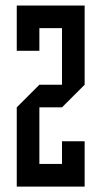

<svg xmlns="http://www.w3.org/2000/svg" viewBox="-20 -687 373 707"><path d="M208.3 -83.3V-166.7H291.7V0H41.7V-291.7L125 -375H208.3V-583.3H125V-500H41.7V-666.7H291.7V-375L208.3 -291.7H125V-83.3Z"/></svg>

Font: Yulong
Style: Regular
Weight: 400
Designer: GGBotNet
Foundry: f0n7.com
Version: 1.00